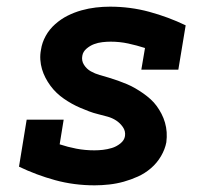

<svg xmlns="http://www.w3.org/2000/svg" viewBox="-20 -548 640 576"><path d="M264 8Q202 8 145.5 -7.5Q89 -23 37 -48L60 -189H171L159 -115Q183 -107 209 -102Q235 -97 263 -97Q276 -97 289 -98.5Q302 -100 315.5 -104Q329 -108 341 -117.5Q353 -127 355 -140Q357 -155 348.5 -167Q340 -179 328.5 -186.5Q317 -194 303 -198Q289 -202 274.5 -205.5Q260 -209 247 -214Q234 -219 221 -224.5Q208 -230 195.5 -237Q183 -244 171.5 -252Q160 -260 150 -269.5Q140 -279 131.5 -290.5Q123 -302 116.5 -314.5Q110 -327 106 -340.5Q102 -354 101 -369Q100 -384 103 -399Q106 -420 117 -440Q128 -460 145.5 -475.5Q163 -491 183 -501Q203 -511 224.5 -517Q246 -523 267.5 -525.5Q289 -528 310 -528Q371 -528 428 -512.5Q485 -497 537 -472L515 -339H404L415 -404Q390 -412 364.5 -417.5Q339 -423 312 -423Q300 -423 287 -421.5Q274 -420 262 -415.5Q250 -411 239.5 -402Q229 -393 227 -381Q224 -366 232 -353.5Q240 -341 252.5 -334Q265 -327 279 -323Q293 -319 306.5 -315Q320 -311 334 -306Q348 -301 361 -295.5Q374 -290 386 -283Q398 -276 409.5 -268Q421 -260 431.5 -250.5Q442 -241 450 -230Q458 -219 464.5 -206.5Q471 -194 475 -180Q479 -166 480 -151.5Q481 -137 479 -121Q475 -100 463 -79.5Q451 -59 433 -43.5Q415 -28 394 -18.5Q373 -9 351.5 -3Q330 3 307.5 5.5Q285 8 264 8Z"/></svg>

Font: Iosevka Etoile Extrabold
Style: Italic
Weight: 800
Italic angle: -9°
Designer: Belleve Invis
Foundry: Belleve Invis
Version: Version 22.1.2; ttfautohint (v1.8.4)